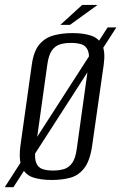

<svg xmlns="http://www.w3.org/2000/svg" viewBox="-47 -737 504 799"><path d="M-27.2 42 400.8 -622.9H437.2L8.9 42ZM167.6 12Q124.2 12 91.9 1.8Q59.5 -8.3 44.6 -39.8Q29.8 -71.2 38.6 -135.3L85.3 -467.8Q93 -523.5 116.5 -551.6Q139.9 -579.7 175.8 -589.5Q211.7 -599.3 255 -599.3Q299.3 -599.3 331 -589.1Q362.6 -579 377.5 -550.9Q392.3 -522.8 384.6 -467.8L337.2 -135.5Q328.4 -70.5 304.9 -39Q281.5 -7.6 247 2.2Q212.6 12 167.6 12ZM173.4 -27.3Q199.1 -27.3 219.3 -33.4Q239.6 -39.4 253.4 -58.9Q267.2 -78.3 272.5 -117.8L321.3 -468Q326.9 -507.8 318.8 -527.1Q310.7 -546.4 292.4 -552.5Q274 -558.5 249.1 -558.5Q223.5 -558.5 203.1 -552.5Q182.7 -546.4 169 -527.1Q155.3 -507.8 149.8 -468L100.9 -117.8Q95.6 -78.3 103.8 -58.9Q111.9 -39.4 130.2 -33.4Q148.5 -27.3 173.4 -27.3ZM204.2 -633.6 295.2 -716.6H359.1L244.3 -633.6Z"/></svg>

Font: Alumni Sans SC Thin
Style: Italic
Weight: 100
Italic angle: -8°
Designer: Robert E. Leuschke
Foundry: Robert E. Leuschke
Version: Version 1.016